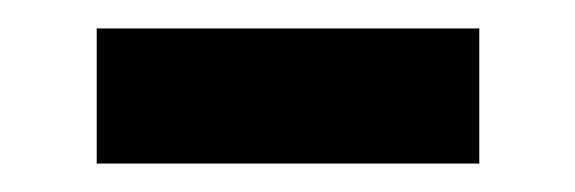

<svg xmlns="http://www.w3.org/2000/svg" viewBox="-20 -352 404 135"><path d="M48 -237V-332H317V-237Z"/></svg>

Font: Noto Sans TC Thin SemiBold
Style: Regular
Weight: 600
Version: Version 2.004-H2;hotconv 1.0.118;makeotfexe 2.5.65603